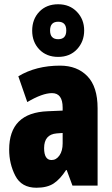

<svg xmlns="http://www.w3.org/2000/svg" viewBox="-20 -871 525 901"><path d="M375 -728Q375 -780 341 -815.5Q307 -851 253 -851Q198 -851 164.5 -816Q131 -781 131 -727Q131 -674 164.5 -639Q198 -604 253 -604Q308 -604 341.5 -640Q375 -676 375 -728ZM215 -728Q215 -769 253 -769Q291 -769 291 -728Q291 -687 253 -687Q215 -687 215 -728ZM274 -198Q274 -163 259 -141.5Q244 -120 222 -120Q187 -120 187 -176Q187 -240 246 -245L274 -247ZM66 -513 108 -392Q179 -434 224 -434Q274 -434 274 -366V-352L204 -349Q23 -342 23 -169Q23 -102 52 -46Q81 10 151 10Q202 10 232.5 -10.5Q263 -31 290 -73H293L320 0H438V-363Q438 -464 390 -513.5Q342 -563 262 -563Q149 -563 66 -513Z"/></svg>

Font: Noto Sans Display Condensed Black
Style: Regular
Weight: 900
Width: 3
Designer: Monotype Design team
Foundry: Monotype Imaging Inc.
Version: 1.000